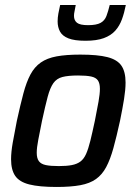

<svg xmlns="http://www.w3.org/2000/svg" viewBox="-20 -735 543 763"><path d="M205 8Q136 8 96.5 -2Q57 -12 40.5 -36Q24 -60 24 -102Q24 -130 30.5 -167.5Q37 -205 47 -255Q61 -319 73 -364Q85 -409 101 -439Q117 -469 142 -486.5Q167 -504 205 -511Q243 -518 299 -518Q368 -518 407 -508Q446 -498 462.5 -474Q479 -450 479 -407Q479 -379 473 -341.5Q467 -304 457 -255Q443 -191 430.5 -146Q418 -101 402 -71Q386 -41 361.5 -23.5Q337 -6 299 1Q261 8 205 8ZM214 -75Q245 -75 265.5 -79Q286 -83 299.5 -93Q313 -103 322 -123Q331 -143 339 -175.5Q347 -208 357 -255Q366 -300 371.5 -331Q377 -362 377 -382Q377 -404 369 -415.5Q361 -427 342 -431Q323 -435 290 -435Q251 -435 228 -429Q205 -423 192 -404.5Q179 -386 169.5 -350.5Q160 -315 147 -255Q138 -210 132 -179Q126 -148 126 -128Q126 -106 134.5 -94.5Q143 -83 162 -79Q181 -75 214 -75ZM320 -573Q276 -573 252 -582.5Q228 -592 218.5 -609.5Q209 -627 209 -650Q209 -665 212 -681.5Q215 -698 219 -715H281Q279 -702 276.5 -691.5Q274 -681 274 -672Q274 -654 286 -644.5Q298 -635 330 -635Q363 -635 379.5 -644Q396 -653 403 -671.5Q410 -690 416 -715H480Q474 -684 464.5 -658Q455 -632 438 -613Q421 -594 392.5 -583.5Q364 -573 320 -573Z"/></svg>

Font: Saira SemiCondensed Medium
Style: Italic
Weight: 500
Width: 4
Italic angle: -12°
Designer: Hector Gatti with collaboration of the Omnibus-Type team
Foundry: Omnibus-Type
Version: Version 1.101